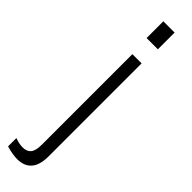

<svg xmlns="http://www.w3.org/2000/svg" viewBox="-338 -677 868 868"><g transform="rotate(45 96.0 -243.0)"><path d="M-24 199V146Q4 156 25.5 156Q52.5 156 65.5 140Q78.5 124 78.5 86.5V-493H137.5V101.5Q137.5 157 114 184Q90.5 211 46 211Q16 211 -24 199ZM72.5 -697H144.5V-590H72.5Z"/></g></svg>

Font: HK Grotesk Light
Style: Regular
Weight: 300
Designer: Alfredo Marco Pradil
Foundry: Hanken Design Co.
Version: Version 3.001